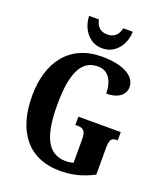

<svg xmlns="http://www.w3.org/2000/svg" viewBox="-166 -1038 989 1157"><g transform="rotate(20 328.0 -459.0)"><path d="M343 -771C434 -771 482 -853 483 -928H422C412 -880 384 -860 343 -860C304 -860 275 -880 266 -928H203C205 -853 253 -771 343 -771ZM358 10C435 10 503 -8 571 -44V-208C571 -266 580 -282 615 -282H622V-335H350V-282H364C404 -282 418 -266 418 -212V-64C401 -59 384 -57 370 -57C250 -57 206 -164 206 -358C206 -555 249 -660 359 -660C425 -660 460 -604 460 -523C541 -523 579 -561 579 -608C579 -673 505 -724 362 -724C153 -724 45 -574 45 -358C45 -137 147 10 358 10Z"/></g></svg>

Font: Noto Serif Georgian ExtraCondensed ExtraBold
Style: Regular
Weight: 800
Width: 2
Designer: Monotype Design Team, Akaki Razmadze
Foundry: Google LLC
Version: Version 2.003